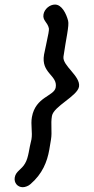

<svg xmlns="http://www.w3.org/2000/svg" viewBox="-20 -665 401 821"><path d="M116.4 -164.1C110.6 -131.3 119.8 -99.4 114.5 -69.1C103.8 -29.1 102.8 7.3 87.3 33.6C72.2 60.6 47.8 66.7 43.1 93.6C39.1 116.4 54.8 135.5 77.5 135.5C87.5 135.5 102.1 130 109.8 122.7C161.6 78.7 181.7 26.2 190.7 -24.4C193 -37.9 195.2 -52.2 198 -68.2C203.7 -100.9 196 -134.5 202.1 -169.1C209.5 -210.9 310.7 -253.6 317.9 -294.5C325 -340 246.3 -383.6 251.4 -422.7C262 -498.2 276.8 -556.4 271.2 -576.4C263.4 -606.7 244.2 -645.5 215.2 -645.5C192.5 -645.5 170 -626.4 166 -603.6C161.3 -576.6 183.4 -570.8 189.1 -543.6C189.8 -540.4 189 -533 187.1 -522.2C183.9 -504.2 170 -441 168.4 -432C154.1 -351 227.5 -343.9 218.2 -291.1C211.5 -253 131.9 -252.2 116.4 -164Z"/></svg>

Font: TudorRose
Style: Oblique
Weight: 500
Italic angle: 10°
Version: Version 001.000